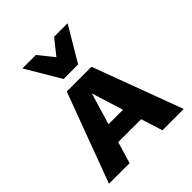

<svg xmlns="http://www.w3.org/2000/svg" viewBox="-197 -832 955 955"><g transform="rotate(-45 280.0 -355.0)"><path d="M17 0 193 -473H367L543 0H393L258 -430H290L162 0ZM121 -114 155 -211H385L430 -114ZM226 -528 253 -600 341 -710H436L328 -528ZM226 -528 118 -710H213L302 -599L328 -528Z"/></g></svg>

Font: Ysabeau SC ExtraBold
Style: Regular
Weight: 800
Designer: Christian Thalmann (Catharsis Fonts)
Version: Version 2.001;gftools[0.9.30]; featfreeze: smcp